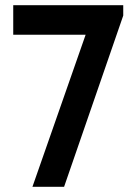

<svg xmlns="http://www.w3.org/2000/svg" viewBox="-20 -720 512 740"><path d="M310 -586H31V-700H455V-660L227 0H105Z"/></svg>

Font: Tilda Sans Bold
Style: Regular
Weight: 700
Designer: ParaType Ltd
Foundry: ParaType Ltd
Version: Version 1.009